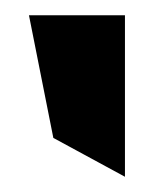

<svg xmlns="http://www.w3.org/2000/svg" viewBox="-20 -797 208 252"><path d="M50 -616 144 -565V-777H18Z"/></svg>

Font: Charger Pro
Style: BlkExt
Weight: 900
Designer: Jasper
Foundry: Cannot Into Space Fonts
Version: Version 1.09